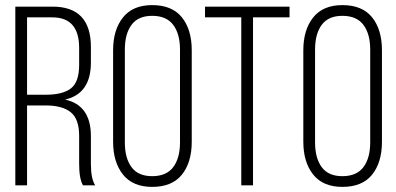

<svg xmlns="http://www.w3.org/2000/svg" viewBox="-20 -726 1552 752"><path d="M40 -700H186Q336 -700 336 -542V-481Q336 -359 235 -336Q336 -314 336 -193V-84Q336 -26 353 0H305Q290 -26 290 -84V-194Q290 -260 257 -286.5Q224 -313 159 -313H86V0H40ZM86 -355H160Q226 -355 258 -380Q290 -405 290 -472V-538Q290 -658 185 -658H86Z M423 -171V-529Q423 -609 461.5 -657.5Q500 -706 576 -706Q654 -706 692.5 -658Q731 -610 731 -529V-171Q731 -90 692.5 -42Q654 6 576 6Q500 6 461.5 -42.5Q423 -91 423 -171ZM469 -532V-168Q469 -107 495 -71.5Q521 -36 576 -36Q632 -36 658.5 -71.5Q685 -107 685 -168V-532Q685 -593 658.5 -628.5Q632 -664 576 -664Q521 -664 495 -628.5Q469 -593 469 -532Z M971 0H925V-658H783V-700H1114V-658H971Z M1168 -171V-529Q1168 -609 1206.5 -657.5Q1245 -706 1321 -706Q1399 -706 1437.5 -658Q1476 -610 1476 -529V-171Q1476 -90 1437.5 -42Q1399 6 1321 6Q1245 6 1206.5 -42.5Q1168 -91 1168 -171ZM1214 -532V-168Q1214 -107 1240 -71.5Q1266 -36 1321 -36Q1377 -36 1403.5 -71.5Q1430 -107 1430 -168V-532Q1430 -593 1403.5 -628.5Q1377 -664 1321 -664Q1266 -664 1240 -628.5Q1214 -593 1214 -532Z"/></svg>

Font: Bebas Neue Book
Style: Regular
Weight: 400
Designer: Ryoichi Tsunekawa
Foundry: Ryoichi Tsunekawa
Version: Version 001.003